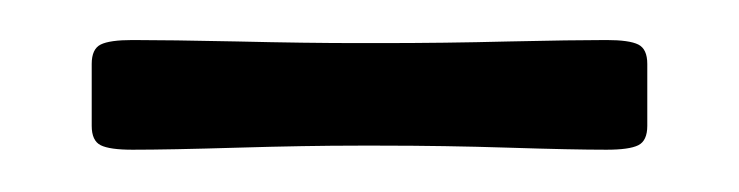

<svg xmlns="http://www.w3.org/2000/svg" viewBox="-20 -669 362 94"><path d="M155.3 -597.7Q129.9 -597.7 96.2 -596.7Q62.5 -595.7 44.9 -595.7Q33.7 -595.7 29.3 -597.9Q24.9 -600.1 24.9 -607.4V-637.7Q24.9 -645 29.3 -647.2Q33.7 -649.4 44.9 -649.4Q62.5 -649.4 96.2 -648.7Q129.9 -647.9 155.3 -647.9H166Q197.8 -647.9 229 -648.7Q260.3 -649.4 276.9 -649.4Q288.1 -649.4 292.5 -647.2Q296.9 -645 296.9 -637.7V-607.4Q296.9 -600.1 292.5 -597.9Q288.1 -595.7 276.9 -595.7Q260.3 -595.7 229 -596.7Q197.8 -597.7 166 -597.7Z"/></svg>

Font: Cooper*
Style: Regular
Weight: 400
Designer: Owen Earl
Foundry: indestructible type*
Version: Version 0.001